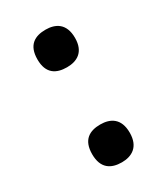

<svg xmlns="http://www.w3.org/2000/svg" viewBox="-136 -569 560 642"><g transform="rotate(-30 144.0 -248.0)"><path d="M144 -359C182 -359 216 -376 216 -431C216 -487 182 -504 144 -504C103 -504 71 -487 71 -431C71 -376 103 -359 144 -359ZM144 8C182 8 216 -10 216 -65C216 -121 182 -138 144 -138C103 -138 71 -121 71 -65C71 -10 103 8 144 8Z"/></g></svg>

Font: Noto Serif Georgian SemiBold
Style: Regular
Weight: 600
Designer: Monotype Design Team, Akaki Razmadze
Foundry: Google LLC
Version: Version 2.003